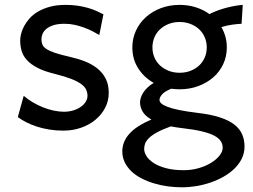

<svg xmlns="http://www.w3.org/2000/svg" viewBox="-20 -528 1046 794"><path d="M390.6 -383.3Q378.4 -390.6 362.8 -398.7Q347.2 -406.7 328.9 -413.6Q310.5 -420.4 289.8 -425Q269 -429.7 246.6 -429.7Q219.7 -429.7 201.4 -423.8Q183.1 -418 172.1 -408.9Q161.1 -399.9 156.2 -388.4Q151.4 -377 151.4 -366.2Q151.4 -353.5 155.3 -343.8Q159.2 -334 171.6 -325.7Q184.1 -317.4 207 -309.6Q230 -301.8 268.6 -293Q301.8 -285.6 331.1 -274.2Q360.4 -262.7 382.3 -245.1Q404.3 -227.5 417 -202.9Q429.7 -178.2 429.7 -144Q429.7 -110.8 415 -82.5Q400.4 -54.2 375 -33Q349.6 -11.7 315.4 0.2Q281.2 12.2 241.7 12.2Q211.9 12.2 184.3 7.8Q156.7 3.4 132.6 -4.4Q108.4 -12.2 88.4 -22.5Q68.4 -32.7 53.7 -43.9L78.1 -131.8Q94.7 -117.2 115.5 -105Q136.2 -92.8 158.2 -84Q180.2 -75.2 202.4 -70.6Q224.6 -65.9 244.1 -65.9Q265.6 -65.9 283.4 -71.5Q301.3 -77.1 314.2 -86.2Q327.1 -95.2 334.5 -107.2Q341.8 -119.1 341.8 -131.8Q341.8 -145.5 336.2 -157.5Q330.6 -169.4 315.7 -180.4Q300.8 -191.4 274.7 -201.7Q248.5 -211.9 207.5 -222.2Q163.1 -232.9 135 -247.6Q106.9 -262.2 91.1 -279.8Q75.2 -297.4 69.3 -317.9Q63.5 -338.4 63.5 -361.3Q63.5 -372.6 67.1 -387.7Q70.8 -402.8 79.3 -419.2Q87.9 -435.5 101.8 -451.4Q115.7 -467.3 136.7 -479.7Q157.7 -492.2 186 -500Q214.4 -507.8 251.5 -507.8Q277.8 -507.8 301 -504.4Q324.2 -501 343.5 -495.4Q362.8 -489.7 378.9 -482.7Q395 -475.6 407.7 -468.8Z M610.4 -332Q610.4 -309.6 618.7 -290.3Q627 -271 642.1 -257.1Q657.2 -243.2 677.7 -235.1Q698.2 -227.1 722.7 -227.1Q747.1 -227.1 767.8 -235.1Q788.6 -243.2 803.5 -257.1Q818.4 -271 826.7 -290.3Q835 -309.6 835 -332Q835 -354.5 826.7 -373.8Q818.4 -393.1 803.5 -407Q788.6 -420.9 767.8 -429Q747.1 -437 722.7 -437Q698.2 -437 677.7 -429Q657.2 -420.9 642.1 -407Q627 -393.1 618.7 -373.8Q610.4 -354.5 610.4 -332ZM737.3 2.4Q723.1 0.5 710.4 -1.2Q697.8 -2.9 686.5 -5.4Q649.9 7.8 628.2 20Q606.4 32.2 595 43.9Q583.5 55.7 579.8 66.7Q576.2 77.6 576.2 87.9Q576.2 102.5 586.2 118.2Q596.2 133.8 616.5 146.7Q636.7 159.7 667.5 167.7Q698.2 175.8 739.7 175.8Q772.9 175.8 802.2 167.2Q831.5 158.7 853.5 145Q875.5 131.3 888.2 115Q900.9 98.6 900.9 83Q900.9 68.4 893.1 55.9Q885.3 43.5 866.7 33.4Q848.1 23.4 816.4 15.6Q784.7 7.8 737.3 2.4ZM979 -429.7Q959.5 -428.7 939 -425.8Q918.5 -422.9 895.5 -416Q906.2 -397.5 912.1 -376.5Q918 -355.5 918 -332Q918 -294.4 903.1 -262.7Q888.2 -231 861.8 -208Q835.4 -185.1 799.8 -171.9Q764.2 -158.7 722.7 -158.7Q713.4 -158.7 704.8 -159.4Q696.3 -160.2 688 -161.1Q661.1 -149.9 650.4 -137.7Q639.6 -125.5 639.6 -114.7Q639.6 -107.9 646.5 -100.8Q653.3 -93.8 671.4 -86.7Q689.5 -79.6 720 -73.2Q750.5 -66.9 798.3 -61Q852.5 -54.7 889.6 -42.5Q926.8 -30.3 949.2 -12.7Q971.7 4.9 981.4 27.6Q991.2 50.3 991.2 78.1Q991.2 104.5 980.2 127.2Q969.2 149.9 950.4 168.5Q931.6 187 906.2 201.7Q880.9 216.3 852.1 226.3Q823.2 236.3 792.5 241.5Q761.7 246.6 732.4 246.6Q704.1 246.6 674.8 242.7Q645.5 238.8 618.2 230.7Q590.8 222.7 566.7 210.4Q542.5 198.2 524.7 181.6Q506.8 165 496.3 144Q485.8 123 485.8 97.7Q485.8 58.1 514.9 25.4Q543.9 -7.3 606 -33.7Q579.6 -48.8 569.3 -67.4Q559.1 -85.9 559.1 -105Q559.1 -114.3 562.7 -125.2Q566.4 -136.2 573.7 -147Q581.1 -157.7 591.6 -167.5Q602.1 -177.2 615.7 -185.1Q575.2 -208 551.3 -245.8Q527.3 -283.7 527.3 -332Q527.3 -369.1 542.2 -401.4Q557.1 -433.6 583.5 -457.3Q609.9 -481 645.5 -494.4Q681.2 -507.8 722.7 -507.8Q758.3 -507.8 789.8 -497.8Q821.3 -487.8 846.2 -469.7Q877.9 -485.8 915 -495.6Q952.1 -505.4 983.9 -507.8Z"/></svg>

Font: Andika Phon
Style: Regular
Weight: 400
Designer: Victor Gaultney, Annie Olsen, Julie Remington, Don Collingsworth, Eric Hays, Becca Hirsbrunner
Foundry: SIL International
Version: Version 5.000